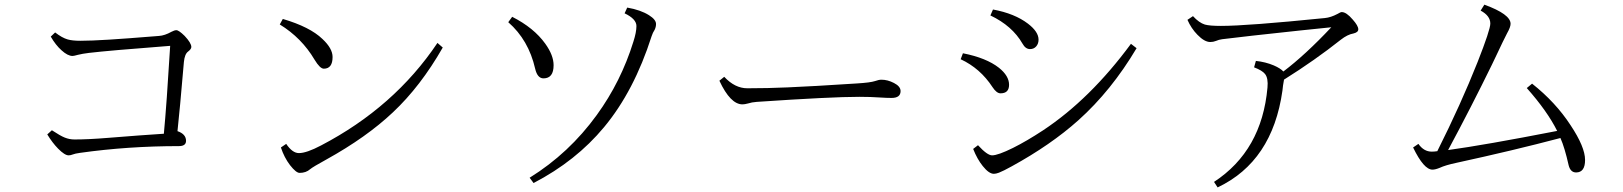

<svg xmlns="http://www.w3.org/2000/svg" viewBox="-20 -777 7040 833"><path d="M690.9 -196.8Q703.1 -325.2 718.3 -578.1Q450.7 -557.6 365.2 -547.4Q336.9 -543.9 317.9 -539.1Q300.3 -534.2 294.9 -534.2Q273.9 -534.2 247.1 -558.6Q221.7 -581.1 200.2 -618.2L219.2 -636.2Q249.5 -612.8 273.4 -606Q293.5 -600.1 329.1 -600.1Q374.5 -600.1 453.1 -605Q518.1 -608.9 669.9 -621.1Q694.3 -622.6 724.1 -639.2Q736.8 -646 745.1 -646Q755.9 -646 781.2 -621.1Q810.1 -590.3 810.1 -573.2Q810.1 -564 795.9 -553.2Q781.2 -542.5 777.8 -507.8Q759.8 -296.9 750 -208Q787.1 -195.3 787.1 -166Q787.1 -143.1 756.3 -143.1Q534.7 -143.1 327.1 -113.8Q305.2 -110.8 295.9 -106.9Q286.1 -103 277.8 -103Q260.7 -103 231.9 -132.3Q207.5 -157.2 185.1 -193.8L205.1 -211.9Q242.2 -187.5 260.7 -180.2Q281.2 -171.9 303.2 -171.9Q362.8 -171.9 446.3 -178.7Q597.2 -190.9 690.9 -196.8Z M1207 -694.8Q1324.7 -660.2 1378.9 -607.9Q1422.9 -566.9 1422.9 -529.8Q1422.9 -479 1384.8 -479Q1368.2 -479 1344.7 -518.1Q1288.6 -612.8 1193.8 -670.9ZM1221.7 -152.8Q1248.5 -112.8 1276.9 -112.8Q1310.1 -112.8 1373 -146Q1690.9 -312 1877.9 -590.8L1900.9 -570.8Q1804.7 -402.3 1684.6 -289.6Q1570.3 -181.6 1396 -85Q1337.9 -53.2 1325.7 -43Q1307.6 -26.9 1279.8 -26.9Q1264.6 -26.9 1238.3 -60.5Q1212.9 -93.8 1198.7 -137.2Z M2202.1 -704.1Q2296.4 -656.2 2345.7 -587.4Q2381.8 -537.1 2381.8 -494.1Q2381.8 -437 2337.9 -437Q2311.5 -437 2301.8 -479Q2273.4 -603.5 2185.1 -680.7ZM2277.8 -5.9Q2449.2 -112.3 2569.3 -278.3Q2674.3 -422.9 2728 -596.2Q2741.2 -637.2 2741.2 -664.1Q2741.2 -694.8 2689.9 -719.2L2701.2 -744.1Q2759.8 -733.9 2795.9 -710.9Q2826.2 -691.9 2826.2 -672.9Q2826.2 -660.2 2820.3 -647.9Q2812 -635.3 2807.1 -620.1Q2731 -381.8 2600.6 -225.1Q2479 -78.6 2294.9 17.1Z M3122.1 -443.8Q3168.5 -394 3222.2 -394Q3311.5 -394 3397.9 -397.9Q3503.4 -402.3 3698.2 -415Q3755.9 -418.5 3776.4 -425.3Q3792.5 -431.2 3804.2 -431.2Q3831.1 -431.2 3858.4 -417Q3887.2 -402.3 3887.2 -381.8Q3887.2 -352.1 3848.1 -352.1Q3826.2 -352.1 3798.3 -354Q3757.3 -356.9 3708 -356.9Q3586.4 -356.9 3263.2 -335Q3241.7 -333.5 3225.1 -328.1Q3210.9 -324.2 3201.2 -324.2Q3148.9 -324.2 3101.1 -426.8Z M4288.1 -735.8Q4382.3 -718.3 4439.9 -674.3Q4485.8 -639.2 4485.8 -605Q4485.8 -587.4 4475.6 -575.7Q4465.3 -564 4448.7 -564Q4429.2 -564 4416 -587.9Q4371.6 -665 4276.9 -710ZM4157.7 -545.9Q4259.3 -525.9 4314 -482.9Q4357.9 -447.8 4357.9 -409.2Q4357.9 -372.1 4320.8 -372.1Q4303.7 -372.1 4286.1 -398.9Q4232.9 -480.5 4147.9 -520ZM4223.1 -147Q4263.2 -103 4284.2 -103Q4309.6 -103 4375 -135.3Q4434.6 -165 4505.9 -211.9Q4710 -347.2 4886.7 -586.9L4911.1 -567.9Q4801.8 -383.8 4658.7 -255.4Q4539.1 -148.4 4369.1 -55.2Q4333 -35.2 4314 -27.8Q4300.8 -22.9 4292 -22.9Q4270.5 -22.9 4243.7 -56.6Q4219.7 -86.4 4202.1 -130.9Z M5550.8 -431.6 5549.8 -425.8Q5546.4 -409.2 5543.9 -383.8Q5500.5 -76.7 5262.7 36.1L5247.1 12.2Q5454.6 -123.5 5479 -397Q5482.9 -438 5468.3 -456.1Q5456.5 -471.2 5420.9 -484.9L5428.7 -512.7Q5470.7 -508.3 5506.3 -493.2Q5535.6 -480.5 5547.9 -466.8Q5644 -539.6 5755.9 -658.7L5623 -645Q5376 -618.7 5282.7 -606.9Q5268.1 -605 5255.9 -599.6Q5244.1 -594.7 5231 -594.7Q5205.6 -594.7 5175.3 -626Q5148.4 -653.3 5131.8 -690.9L5155.8 -707Q5182.1 -678.2 5207.5 -670.4Q5228.5 -664.6 5276.9 -664.6Q5390.6 -664.6 5728 -698.7Q5753.9 -701.2 5783.2 -716.8Q5795.9 -724.6 5801.3 -724.6Q5821.3 -724.6 5849.1 -691.9Q5873 -665 5873 -649.9Q5873 -636.7 5852.1 -631.8Q5826.2 -627.4 5796.9 -604.5Q5685.5 -516.1 5550.8 -431.6Z M6215.8 -121.1Q6318.4 -325.7 6390.6 -507.8Q6445.8 -647.9 6445.8 -674.8Q6445.8 -708.5 6403.8 -731L6419.9 -756.8Q6533.7 -715.3 6533.7 -673.8Q6533.7 -659.2 6518.6 -632.8Q6502.4 -601.6 6473.6 -540L6452.6 -496.1Q6364.7 -315.9 6262.7 -126Q6419.9 -147.5 6735.8 -209Q6692.9 -294.9 6604 -395L6627 -414.1Q6729 -333.5 6793.9 -233.9Q6856.9 -139.2 6856.9 -83Q6856.9 -28.8 6817.9 -28.8Q6793.5 -28.8 6785.6 -60.1Q6768.6 -136.2 6750 -178.2Q6544.4 -124 6299.8 -70.8Q6251 -60.5 6226.1 -48.8Q6207 -41 6194.8 -41Q6157.2 -41 6110.8 -137.2L6133.8 -152.8Q6157.2 -119.1 6191.9 -119.1Q6202.6 -119.1 6215.8 -121.1Z"/></svg>

Font: I.Ming
Style: Regular
Weight: 400
Designer: Ichiten Fonts Project
Version: Version 6.11; Dec 27, 2019